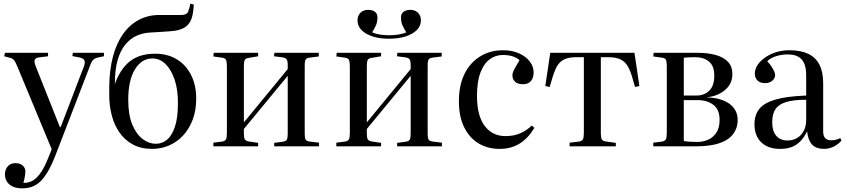

<svg xmlns="http://www.w3.org/2000/svg" viewBox="-20 -801 4627 1051"><path d="M101 230Q57 230 32 209Q7 188 7 153Q7 128 22 110Q37 92 65 92Q89 92 103.5 104.5Q118 117 119 136Q119 145 117 160Q115 175 108 200Q129 201 151 192Q173 183 197 152.5Q221 122 246 59L263 16L77 -432Q65 -462 57 -471.5Q49 -481 37 -484L3 -493L7 -512H243V-493L195 -487Q176 -485 170.5 -474.5Q165 -464 176 -437L308 -105H312L438 -434Q448 -460 441.5 -471.5Q435 -483 413 -487L376 -494L379 -512H549V-493L515 -486Q499 -482 490 -473.5Q481 -465 470 -434L286 43Q264 100 242.5 137Q221 174 199 194Q177 214 153 222Q129 230 101 230Z M813 14Q751 14 706.5 -10.5Q662 -35 633.5 -76.5Q605 -118 591.5 -170.5Q578 -223 578 -279V-326Q579 -419 598.5 -492Q618 -565 654 -615.5Q690 -666 740.5 -692.5Q791 -719 852 -719Q870 -719 888 -719Q906 -719 926 -719Q946 -719 970 -719Q990 -719 999.5 -725Q1009 -731 1012 -743Q1015 -751 1017.5 -760.5Q1020 -770 1021 -781L1041 -776Q1039 -737 1031.5 -709Q1024 -681 1006.5 -663Q989 -645 955 -636Q948 -634 936 -632.5Q924 -631 906 -629.5Q888 -628 862.5 -626.5Q837 -625 804 -623Q762 -621 727 -605Q692 -589 665.5 -556.5Q639 -524 624 -472.5Q609 -421 609 -349L608 -339Q637 -422 690 -464.5Q743 -507 829 -507Q897 -507 947.5 -476.5Q998 -446 1026 -390.5Q1054 -335 1054 -261Q1054 -197 1035 -146.5Q1016 -96 983 -60Q950 -24 906 -5Q862 14 813 14ZM833 -14Q867 -14 894 -36Q921 -58 937.5 -107Q954 -156 954 -238Q954 -312 935.5 -366Q917 -420 886 -450.5Q855 -481 814 -481Q755 -481 718.5 -421Q682 -361 682 -255Q682 -171 704.5 -118Q727 -65 761.5 -39.5Q796 -14 833 -14Z M1148 0V-20L1196 -26Q1212 -29 1217 -38.5Q1222 -48 1222 -74V-438Q1222 -463 1217 -473Q1212 -483 1197 -485L1148 -492L1150 -512H1393V-493L1341 -484Q1325 -482 1320 -473Q1315 -464 1315 -440V-131L1555 -423V-444Q1555 -467 1549.5 -475.5Q1544 -484 1526 -487L1480 -493L1482 -512H1725V-492L1678 -486Q1659 -484 1653.5 -475.5Q1648 -467 1648 -443V-67Q1648 -45 1653.5 -36.5Q1659 -28 1677 -26L1726 -20V0H1481V-19L1526 -25Q1544 -27 1549.5 -36Q1555 -45 1555 -68V-386L1315 -95V-70Q1315 -47 1320 -38.5Q1325 -30 1340 -27L1393 -19V0Z M1821 0V-20L1869 -26Q1885 -29 1890 -38.5Q1895 -48 1895 -74V-438Q1895 -463 1890 -473Q1885 -483 1870 -485L1821 -492L1823 -512H2066V-493L2014 -484Q1998 -482 1993 -473Q1988 -464 1988 -440V-131L2228 -423V-444Q2228 -467 2222.5 -475.5Q2217 -484 2199 -487L2153 -493L2155 -512H2398V-492L2351 -486Q2332 -484 2326.5 -475.5Q2321 -467 2321 -443V-67Q2321 -45 2326.5 -36.5Q2332 -28 2350 -26L2399 -20V0H2154V-19L2199 -25Q2217 -27 2222.5 -36Q2228 -45 2228 -68V-386L1988 -95V-70Q1988 -47 1993 -38.5Q1998 -30 2013 -27L2066 -19V0ZM2110 -589Q2034 -589 1985.5 -616.5Q1937 -644 1937 -690Q1937 -714 1952.5 -730.5Q1968 -747 1995 -747Q2019 -747 2032.5 -736.5Q2046 -726 2046 -706Q2046 -679 2037 -660.5Q2028 -642 2017 -624Q2034 -616 2059 -612Q2084 -608 2110 -608Q2136 -608 2161.5 -612Q2187 -616 2204 -624Q2193 -642 2184 -660.5Q2175 -679 2175 -706Q2175 -726 2189 -736.5Q2203 -747 2226 -747Q2244 -747 2257 -739.5Q2270 -732 2277 -719Q2284 -706 2284 -690Q2284 -659 2261.5 -636.5Q2239 -614 2200 -601.5Q2161 -589 2110 -589Z M2715 14Q2649 14 2599 -16.5Q2549 -47 2520.5 -105Q2492 -163 2492 -247Q2492 -334 2522.5 -396Q2553 -458 2608 -492Q2663 -526 2733 -526Q2783 -526 2821 -509Q2859 -492 2880 -464.5Q2901 -437 2901 -405Q2901 -385 2894.5 -370.5Q2888 -356 2875 -348Q2862 -340 2842 -340Q2814 -340 2799.5 -353.5Q2785 -367 2785 -389Q2785 -403 2795 -421.5Q2805 -440 2824 -472Q2805 -487 2783.5 -493.5Q2762 -500 2732 -500Q2692 -500 2660 -476Q2628 -452 2609.5 -402.5Q2591 -353 2591 -276Q2591 -168 2633 -112Q2675 -56 2747 -56Q2795 -56 2830.5 -72.5Q2866 -89 2891 -114L2905 -101Q2872 -45 2825 -15.5Q2778 14 2715 14Z M3098 0V-20L3150 -26Q3166 -29 3171 -38.5Q3176 -48 3176 -74V-488H3137Q3105 -488 3083.5 -481.5Q3062 -475 3047.5 -461.5Q3033 -448 3023 -427Q3013 -406 3004 -376L2989 -325L2965 -330L2992 -512H3453L3480 -330L3456 -325L3441 -377Q3430 -416 3415 -440.5Q3400 -465 3375 -476.5Q3350 -488 3307 -488H3269V-70Q3269 -48 3274 -39Q3279 -30 3294 -27L3351 -19V0Z M3556 0V-20L3604 -26Q3620 -29 3625 -38.5Q3630 -48 3630 -74V-438Q3630 -463 3625.5 -473Q3621 -483 3605 -485L3556 -492L3558 -512H3797Q3855 -512 3898 -500Q3941 -488 3965 -462.5Q3989 -437 3989 -395Q3989 -343 3949.5 -309Q3910 -275 3852 -269V-268Q3903 -266 3940 -251Q3977 -236 3997.5 -209Q4018 -182 4018 -145Q4018 -100 3993 -67Q3968 -34 3917.5 -17Q3867 0 3790 0ZM3797 -24Q3827 -24 3854.5 -35.5Q3882 -47 3900.5 -73.5Q3919 -100 3919 -145Q3919 -201 3885 -227Q3851 -253 3799 -253H3723V-29Q3743 -26 3761 -25Q3779 -24 3797 -24ZM3723 -278H3792Q3835 -278 3862.5 -304.5Q3890 -331 3890 -388Q3890 -440 3861 -464Q3832 -488 3783 -488Q3764 -488 3748.5 -487Q3733 -486 3723 -485Z M4250 14Q4184 14 4147 -22Q4110 -58 4110 -121Q4110 -172 4136.5 -205Q4163 -238 4225 -256Q4287 -274 4393 -278V-388Q4393 -429 4382 -454Q4371 -479 4349 -491Q4327 -503 4291 -503Q4258 -503 4227 -493Q4196 -483 4180 -466Q4196 -448 4205 -433.5Q4214 -419 4218.5 -408.5Q4223 -398 4223 -390Q4223 -373 4208 -359.5Q4193 -346 4168 -346Q4141 -346 4126.5 -360Q4112 -374 4112 -399Q4112 -431 4138.5 -460.5Q4165 -490 4208 -508Q4251 -526 4300 -526Q4363 -526 4404 -506.5Q4445 -487 4465.5 -447Q4486 -407 4486 -346V-82Q4486 -55 4498 -44Q4510 -33 4530 -33Q4542 -33 4554.5 -36Q4567 -39 4580 -45L4586 -31Q4564 -7 4539.5 3.5Q4515 14 4492 14Q4447 14 4425 -10Q4403 -34 4398 -82Q4381 -47 4359 -25.5Q4337 -4 4310.5 5Q4284 14 4250 14ZM4291 -32Q4321 -32 4344 -46Q4367 -60 4380 -85.5Q4393 -111 4393 -143V-255Q4326 -255 4285 -243Q4244 -231 4225.5 -204.5Q4207 -178 4207 -132Q4207 -84 4229 -58Q4251 -32 4291 -32Z"/></svg>

Font: Literata 60pt
Style: Regular
Weight: 400
Designer: Latin by Veronika Burian and Jose Scaglione. Greek by Irene Vlachou. Cyrillic by Vera Evstafieva.
Foundry: TypeTogether
Version: Version 3.002